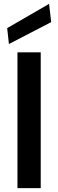

<svg xmlns="http://www.w3.org/2000/svg" viewBox="-20 -970 300 990"><path d="M70 0V-700H190V0ZM26 -743 17 -825 233 -950 244 -856Z"/></svg>

Font: DM Sans 16pt SemiBold
Style: Regular
Weight: 600
Version: Version 4.004;gftools[0.9.30]